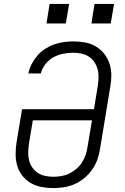

<svg xmlns="http://www.w3.org/2000/svg" viewBox="-20 -955 640 983"><path d="M252 8Q252 8 252 8Q252 8 252 8Q221 8 191 2Q161 -4 136.5 -18.5Q112 -33 94 -56Q76 -79 68 -107Q60 -135 60 -166Q60 -197 65 -228L93 -396H461L481 -517Q484 -538 484.5 -559.5Q485 -581 479.5 -601Q474 -621 463 -637.5Q452 -654 435 -665Q418 -676 397.5 -680.5Q377 -685 355 -685Q330 -685 304 -680Q278 -675 254 -662Q230 -649 212.5 -626.5Q195 -604 189 -579H125Q130 -603 142 -626.5Q154 -650 171 -670Q188 -690 210.5 -704.5Q233 -719 257 -727.5Q281 -736 306 -739.5Q331 -743 355 -743Q386 -743 416 -737.5Q446 -732 471 -717Q496 -702 514 -679Q532 -656 541 -628Q550 -600 550 -569Q550 -538 544 -507L492 -192Q488 -165 478.5 -138Q469 -111 452 -87Q435 -63 412 -43.5Q389 -24 362.5 -12.5Q336 -1 308 3.5Q280 8 252 8ZM253 -50Q273 -50 294 -53.5Q315 -57 334.5 -66.5Q354 -76 371 -90.5Q388 -105 399.5 -123Q411 -141 418 -161Q425 -181 428 -202L451 -339H148L128 -218Q125 -197 124.5 -175.5Q124 -154 129 -134Q134 -114 145.5 -97.5Q157 -81 173.5 -70Q190 -59 211 -54.5Q232 -50 253 -50ZM547 -835H448L464 -935H564ZM317 -835H218L234 -935H334Z"/></svg>

Font: Iosevka SS04 Lt Ex Obl
Style: Regular
Weight: 300
Width: 7
Italic angle: -9°
Monospace: yes
Designer: Belleve Invis
Foundry: Belleve Invis
Version: Version 19.0.0; ttfautohint (v1.8.4)